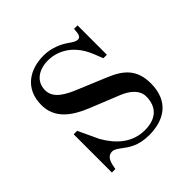

<svg xmlns="http://www.w3.org/2000/svg" viewBox="-134 -579 703 703"><g transform="rotate(-45 217.0 -228.0)"><path d="M52 -345C52 -276 104 -239 168 -213L282 -167C317 -153 346 -129 346 -96C346 -46 318 -12 255 -12C190 -12 145 -54 115 -107L78 -186H60V12H78L82 -8C87 -28 96 -42 115 -42C126 -42 137 -34 149 -25C170 -9 198 12 254 12C330 12 392 -24 392 -118C392 -190 354 -222 296 -246L188 -291C144 -309 100 -331 100 -374C100 -419 137 -444 185 -444C223 -444 286 -426 320 -341L334 -306H352V-458H334L332 -438C330 -427 326 -420 316 -420C308 -420 298 -425 283 -436C265 -449 229 -468 186 -468C114 -468 52 -430 52 -345Z"/></g></svg>

Font: Old Standard
Style: Regular
Weight: 400
Designer: Alexey Kryukov <alexios@thessalonica.org.ru>
Version: Version 2.0